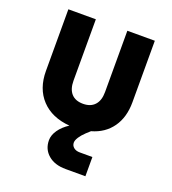

<svg xmlns="http://www.w3.org/2000/svg" viewBox="-140 -655 880 985"><g transform="rotate(20 300.0 -162.5)"><path d="M386 -550H536V-214Q536 -132 497 -77Q458 -22 387 -2L365 18Q346 36 335 53Q324 70 324 83Q324 99 336.5 109.5Q349 120 370 120H439V225H331Q271 225 235.5 194.5Q200 164 200 115Q200 87 219.5 59Q239 31 273 9Q175 1 119.5 -58Q64 -117 64 -214V-550H214V-215Q214 -169 236 -144.5Q258 -120 300 -120Q341 -120 363.5 -144.5Q386 -169 386 -215Z"/></g></svg>

Font: JetBrains Mono Extra Bold
Style: Regular
Weight: 800
Monospace: yes
Designer: Philipp Nurullin, Konstantin Bulenkov
Foundry: JetBrains
Version: 2.002